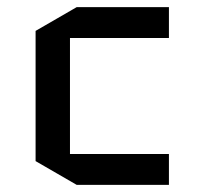

<svg xmlns="http://www.w3.org/2000/svg" viewBox="-20 -520 555 540"><path d="M176.8 -413.1V-86.9H455.1V0H195.8L80.1 -66.9V-433.1L195.8 -500H455.1V-413.1Z"/></svg>

Font: Quantico
Style: Regular
Weight: 400
Designer: Matt Desmond
Foundry: MADtype
Version: Version 2.002